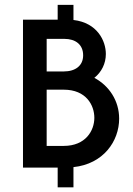

<svg xmlns="http://www.w3.org/2000/svg" viewBox="-20 -708 561 811"><path d="M77.1 0H223.6V83.3H290.3V-2.1C416.7 -15.3 483.3 -111.8 483.3 -206.9C483.3 -282.6 441 -345.8 378.5 -379.2C409 -403.5 427.1 -439.6 427.1 -479.9C427.1 -535.4 391 -611.8 290.3 -623.6V-687.5H223.6V-625H77.1ZM177.1 -406.2V-543.8H252.1C298.6 -543.8 331.2 -520.1 331.2 -474.3C331.2 -430.6 298.6 -406.2 249.3 -406.2ZM177.1 -91.7V-329.2H249.3C344.4 -329.2 378.5 -263.2 378.5 -210.4C378.5 -156.2 341.7 -91.7 249.3 -91.7Z"/></svg>

Font: Afacad Medium
Style: Regular
Weight: 500
Designer: Kristian Moeller
Foundry: Dicotype
Version: Version 1.000